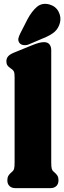

<svg xmlns="http://www.w3.org/2000/svg" viewBox="-20 -973 333 993"><path d="M245 -713.5V-133Q245 -108.5 247.8 -99.8Q250.5 -91 256 -86.5L261 -82Q271.5 -73.5 277 -64.2Q282.5 -55 282.5 -40.5Q282.5 -21.5 271.2 -10.8Q260 0 241 0H59.5Q40.5 0 29.2 -10.8Q18 -21.5 18 -40.5Q18 -55 23.5 -64.2Q29 -73.5 39.5 -82L44.5 -86.5Q50 -91 52.8 -99.8Q55.5 -108.5 55.5 -133V-575.5Q55.5 -595 51.8 -603Q48 -611 39.5 -616.5L35 -619.5Q23 -627.5 18 -635.5Q13 -643.5 13 -656Q13 -670.5 21.5 -681Q30 -691.5 51.5 -700.5L141 -737Q166.5 -747.5 181 -751.2Q195.5 -755 208 -755Q226.5 -755 235.8 -743.5Q245 -732 245 -713.5ZM122.5 -874Q144.5 -915 171 -937.5Q197.5 -960 235.5 -950Q268.5 -940.5 283 -912.5Q297.5 -884.5 290 -855Q282.5 -826.5 262.8 -808.8Q243 -791 203 -775L129 -743.5Q116 -738 102 -739.8Q88 -741.5 80.5 -751Q72.5 -762.5 75.2 -774.8Q78 -787 85 -800.5Z"/></svg>

Font: Fraunces 144pt S100 Black
Style: Regular
Weight: 900
Version: Version 1.000